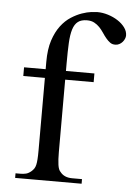

<svg xmlns="http://www.w3.org/2000/svg" viewBox="-51 -734 537 774"><g transform="rotate(5 217.5 -347.5)"><path d="M435.1 -610.8Q435.1 -604.5 432.1 -597.4Q429.2 -590.3 423.8 -584.2Q418.5 -578.1 411.1 -574.2Q403.8 -570.3 395.5 -570.3Q382.8 -569.8 373.8 -576.4Q364.7 -583 356.7 -592.8Q348.6 -602.5 341.1 -614Q333.5 -625.5 324.2 -635.3Q314.9 -645 302.7 -651.6Q290.5 -658.2 273.4 -658.2Q250 -658.2 236.6 -647.9Q223.1 -637.7 216.3 -616Q209.5 -594.2 207.8 -560.5Q206.1 -526.9 206.1 -479.5V-447.3H321.3V-412.1H206.1V-118.7Q206.1 -87.4 209 -67.4Q211.9 -47.4 220.2 -39.6Q236.3 -18.6 268.6 -18.6H308.6V0H39.6V-18.6H59.6Q71.3 -18.6 82 -21.2Q92.8 -23.9 104 -33.7Q109.9 -39.1 113.8 -44.9Q117.7 -50.8 119.9 -60.1Q122.1 -69.3 123 -83.3Q124 -97.2 124 -118.7V-412.1H36.6V-447.3H124V-477.5Q124 -528.3 135.7 -564Q147.5 -599.6 165.8 -623.8Q184.1 -647.9 206.3 -662.1Q228.5 -676.3 249.5 -683.6Q270.5 -690.9 287.4 -692.9Q304.2 -694.8 312 -694.8Q333.5 -694.8 355.2 -688Q377 -681.2 394.8 -669.7Q412.6 -658.2 423.8 -643.1Q435.1 -627.9 435.1 -610.8Z"/></g></svg>

Font: Doulos SIL Afr
Style: Regular
Weight: 400
Designer: Walt Agee, Victor Gaultney, Peter Martin, Debbi Hosken, Becca Hirsbrunner
Foundry: SIL International
Version: Version 5.000